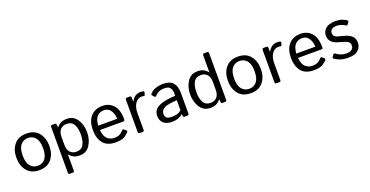

<svg xmlns="http://www.w3.org/2000/svg" viewBox="-32 -1569 5038 2613"><g transform="rotate(-20 2486.5 -263.0)"><path d="M41.5 -256.3Q41.5 -371.1 102.3 -446Q163.1 -521 280.3 -521Q397.5 -521 458.3 -446Q519 -371.1 519 -256.3Q519 -141.6 458.3 -66.7Q397.5 8.3 280.3 8.3Q163.1 8.3 102.3 -66.7Q41.5 -141.6 41.5 -256.3ZM132.3 -256.3Q132.3 -153.8 172.9 -104.5Q213.4 -55.2 280.3 -55.2Q347.2 -55.2 387.7 -104.5Q428.2 -153.8 428.2 -256.3Q428.2 -358.9 387.7 -408.2Q347.2 -457.5 280.3 -457.5Q213.4 -457.5 172.9 -408.2Q132.3 -358.9 132.3 -256.3Z M651.9 195.3Q629.9 195.3 629.9 173.3V-490.7Q629.9 -512.7 651.9 -512.7H692.9Q710.4 -512.7 711.9 -490.7L714.8 -451.7H715.8Q742.7 -483.9 776.4 -502.4Q810.1 -521 866.2 -521Q963.9 -521 1014.6 -441.2Q1065.4 -361.3 1065.4 -256.3Q1065.4 -151.4 1014.6 -71.5Q963.9 8.3 866.2 8.3Q810.1 8.3 776.4 -10.3Q742.7 -28.8 715.8 -61H714.8Q715.8 -46.4 715.8 -31.2V173.3Q715.8 195.3 693.8 195.3ZM715.8 -200.2Q715.8 -127 750.7 -91.1Q785.6 -55.2 838.4 -55.2Q912.6 -55.2 943.6 -110.8Q974.6 -166.5 974.6 -256.3Q974.6 -346.2 943.6 -401.9Q912.6 -457.5 838.4 -457.5Q785.6 -457.5 750.7 -421.6Q715.8 -385.7 715.8 -312.5Z M1148.4 -256.3Q1148.4 -377.4 1209 -449.2Q1269.5 -521 1382.3 -521Q1476.1 -521 1537.8 -455.3Q1599.6 -389.6 1599.6 -245.6Q1599.6 -223.6 1579.6 -223.6H1239.3Q1247.6 -129.4 1290 -92.5Q1332.5 -55.7 1386.2 -55.7Q1442.9 -55.7 1473.1 -74.7Q1503.4 -93.8 1517.6 -112.3Q1533.2 -132.8 1547.9 -120.1L1576.7 -95.2Q1587.9 -85.4 1576.7 -68.4Q1567.4 -54.2 1523.7 -22.9Q1480 8.3 1386.2 8.3Q1264.2 8.3 1206.3 -63.5Q1148.4 -135.3 1148.4 -256.3ZM1237.3 -287.1H1513.2Q1511.2 -355.5 1478 -407Q1444.8 -458.5 1380.4 -458.5Q1323.7 -458.5 1284.2 -420.7Q1244.6 -382.8 1237.3 -287.1Z M1734.4 0Q1712.4 0 1712.4 -22V-490.7Q1712.4 -512.7 1734.4 -512.7H1775.4Q1797.4 -512.7 1797.4 -490.7V-432.1H1799.3Q1822.8 -476.1 1854.5 -498.5Q1886.2 -521 1933.6 -521Q1964.8 -521 1977.5 -515.6Q1988.8 -511.2 1985.8 -501L1974.6 -460.9Q1972.2 -452.1 1961.9 -454.1Q1944.8 -457.5 1929.7 -457.5Q1872.6 -457.5 1835.4 -406Q1798.3 -354.5 1798.3 -265.6V-22Q1798.3 0 1776.4 0Z M2037.1 -136.7Q2037.1 -223.6 2118.4 -264.2Q2199.7 -304.7 2361.3 -311.5V-344.7Q2361.3 -390.6 2340.6 -424.1Q2319.8 -457.5 2258.3 -457.5Q2219.2 -457.5 2195.8 -450Q2172.4 -442.4 2153.1 -429.9Q2133.8 -417.5 2116.2 -397.9Q2103 -383.3 2091.3 -396.5L2065.9 -425.8Q2055.2 -438 2073.2 -455.1Q2099.1 -479.5 2123.5 -491.7Q2147.9 -503.9 2184.3 -512.5Q2220.7 -521 2258.3 -521Q2360.4 -521 2403.8 -468.5Q2447.3 -416 2447.3 -324.7V-22Q2447.3 0 2425.3 0H2381.3Q2362.3 0 2362.3 -22V-45.9H2361.3Q2322.8 -15.6 2285.9 -3.7Q2249 8.3 2203.6 8.3Q2123.5 8.3 2080.3 -30Q2037.1 -68.4 2037.1 -136.7ZM2126 -134.8Q2126 -104.5 2138.7 -86.2Q2151.4 -67.9 2173.8 -62.7Q2196.3 -57.6 2220.7 -57.6Q2258.3 -57.6 2292 -64.9Q2325.7 -72.3 2361.3 -103.5V-247.6Q2262.7 -240.2 2220.7 -229.7Q2178.7 -219.2 2152.3 -193.6Q2126 -168 2126 -134.8Z M2558.1 -256.3Q2558.1 -361.3 2608.9 -441.2Q2659.7 -521 2757.3 -521Q2813.5 -521 2847.2 -502.4Q2880.9 -483.9 2907.7 -451.7H2908.7Q2907.7 -466.3 2907.7 -481.4V-698.7Q2907.7 -720.7 2929.7 -720.7H2971.7Q2993.7 -720.7 2993.7 -698.7V-22Q2993.7 0 2971.7 0H2930.7Q2913.1 0 2911.6 -22L2908.7 -61H2907.7Q2880.9 -28.8 2847.2 -10.3Q2813.5 8.3 2757.3 8.3Q2659.7 8.3 2608.9 -71.5Q2558.1 -151.4 2558.1 -256.3ZM2648.9 -256.3Q2648.9 -166.5 2679.9 -110.8Q2710.9 -55.2 2785.2 -55.2Q2837.9 -55.2 2872.8 -91.1Q2907.7 -127 2907.7 -200.2V-312.5Q2907.7 -385.7 2872.8 -421.6Q2837.9 -457.5 2785.2 -457.5Q2710.9 -457.5 2679.9 -401.9Q2648.9 -346.2 2648.9 -256.3Z M3104.5 -256.3Q3104.5 -371.1 3165.3 -446Q3226.1 -521 3343.3 -521Q3460.4 -521 3521.2 -446Q3582 -371.1 3582 -256.3Q3582 -141.6 3521.2 -66.7Q3460.4 8.3 3343.3 8.3Q3226.1 8.3 3165.3 -66.7Q3104.5 -141.6 3104.5 -256.3ZM3195.3 -256.3Q3195.3 -153.8 3235.8 -104.5Q3276.4 -55.2 3343.3 -55.2Q3410.2 -55.2 3450.7 -104.5Q3491.2 -153.8 3491.2 -256.3Q3491.2 -358.9 3450.7 -408.2Q3410.2 -457.5 3343.3 -457.5Q3276.4 -457.5 3235.8 -408.2Q3195.3 -358.9 3195.3 -256.3Z M3714.8 0Q3692.9 0 3692.9 -22V-490.7Q3692.9 -512.7 3714.8 -512.7H3755.9Q3777.8 -512.7 3777.8 -490.7V-432.1H3779.8Q3803.2 -476.1 3835 -498.5Q3866.7 -521 3914.1 -521Q3945.3 -521 3958 -515.6Q3969.2 -511.2 3966.3 -501L3955.1 -460.9Q3952.6 -452.1 3942.4 -454.1Q3925.3 -457.5 3910.2 -457.5Q3853 -457.5 3815.9 -406Q3778.8 -354.5 3778.8 -265.6V-22Q3778.8 0 3756.8 0Z M4017.6 -256.3Q4017.6 -377.4 4078.1 -449.2Q4138.7 -521 4251.5 -521Q4345.2 -521 4407 -455.3Q4468.8 -389.6 4468.8 -245.6Q4468.8 -223.6 4448.7 -223.6H4108.4Q4116.7 -129.4 4159.2 -92.5Q4201.7 -55.7 4255.4 -55.7Q4312 -55.7 4342.3 -74.7Q4372.6 -93.8 4386.7 -112.3Q4402.3 -132.8 4417 -120.1L4445.8 -95.2Q4457 -85.4 4445.8 -68.4Q4436.5 -54.2 4392.8 -22.9Q4349.1 8.3 4255.4 8.3Q4133.3 8.3 4075.4 -63.5Q4017.6 -135.3 4017.6 -256.3ZM4106.4 -287.1H4382.3Q4380.4 -355.5 4347.2 -407Q4314 -458.5 4249.5 -458.5Q4192.9 -458.5 4153.3 -420.7Q4113.8 -382.8 4106.4 -287.1Z M4561.5 -47.9Q4546.4 -62 4555.2 -74.2L4577.1 -105Q4587.9 -119.6 4608.9 -103.5Q4637.7 -81.5 4673.1 -68.4Q4708.5 -55.2 4753.9 -55.2Q4780.8 -55.2 4801.8 -61.8Q4822.8 -68.4 4838.6 -86.4Q4854.5 -104.5 4854.5 -134.8Q4854.5 -152.3 4846.9 -168Q4839.4 -183.6 4823.5 -193.1Q4807.6 -202.6 4792.5 -208Q4767.6 -217.3 4742.9 -223.4Q4718.3 -229.5 4678.2 -242.2Q4651.4 -250.5 4627.4 -265.9Q4603.5 -281.2 4585.7 -307.6Q4567.9 -334 4567.9 -380.4Q4567.9 -427.7 4596.7 -461.9Q4625.5 -496.1 4668.9 -508.5Q4712.4 -521 4753.4 -521Q4814 -521 4850.8 -507.1Q4887.7 -493.2 4914.6 -474.1Q4930.2 -462.9 4918.9 -448.2L4897 -418.9Q4886.7 -404.8 4865.2 -419.9Q4847.2 -432.6 4814 -443.8Q4780.8 -455.1 4755.9 -455.1Q4725.1 -455.1 4703.1 -448.2Q4681.2 -441.4 4667.5 -424.8Q4653.8 -408.2 4653.8 -385.7Q4653.8 -368.7 4659.2 -355.2Q4664.6 -341.8 4679.2 -330.6Q4693.8 -319.3 4720.2 -312.5Q4761.2 -301.8 4795.2 -293Q4829.1 -284.2 4856.4 -271.5Q4892.1 -254.9 4911.4 -234.9Q4930.7 -214.8 4938 -191.7Q4945.3 -168.5 4945.3 -140.1Q4945.3 -87.9 4914.3 -51.8Q4883.3 -15.6 4845.2 -3.7Q4807.1 8.3 4753.4 8.3Q4680.7 8.3 4628.7 -12.5Q4576.7 -33.2 4561.5 -47.9Z"/></g></svg>

Font: Istok Web
Style: Regular
Weight: 400
Designer: Andrey V. Panov
Foundry: Andrey V. Panov
Version: Version 1.0.2g